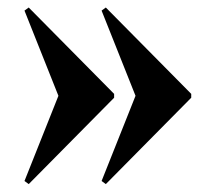

<svg xmlns="http://www.w3.org/2000/svg" viewBox="-20 -510 551 498"><path d="M276 -256.5 54.5 -32.5 43.5 -40.5 131.5 -261.5 43.5 -482.5 54.5 -490.5 276 -266.5ZM476 -256.5 254.5 -32.5 243.5 -40.5 331.5 -261.5 243.5 -482.5 254.5 -490.5 476 -266.5Z"/></svg>

Font: Newsreader Display ExtraBold
Style: Regular
Weight: 800
Designer: Hugues Gentile
Foundry: Production Type
Version: Version 1.001